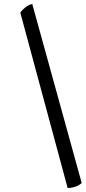

<svg xmlns="http://www.w3.org/2000/svg" viewBox="-20 -775 435 974"><path d="M143.6 -754.9Q126 -751 109.4 -738.3Q92.8 -725.6 83 -710.9Q163.1 -414.1 323.2 178.7Q342.8 178.7 362.3 171.9Q380.9 166 394.5 153.3Q311.5 -149.4 143.6 -754.9Z"/></svg>

Font: cl
Style: Italic
Weight: 400
Designer: Mitja Miklavcic
Version: Version 7.504; 2011; Build 1022